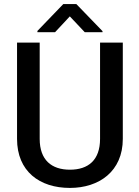

<svg xmlns="http://www.w3.org/2000/svg" viewBox="-20 -922 691 952"><path d="M476.1 -710.9V-233.4C476.1 -128.4 418 -80.6 326.7 -80.6C235.8 -80.6 176.8 -128.4 176.8 -233.4V-710.9H64.5V-233.4C64.5 -72.3 176.3 9.8 326.7 9.8C471.2 9.8 588.9 -72.3 588.9 -233.4V-710.9ZM358.4 -901.9H293.9L165.5 -768.6V-762.2H252.9L326.2 -840.8L400.4 -762.2H488.3V-767.6Z"/></svg>

Font: Bert Sans Medium
Style: Regular
Weight: 500
Designer: Christian Robertson (Google), Cristiano Sobral
Foundry: Google, Cristiano Sobral
Version: Version 3.101